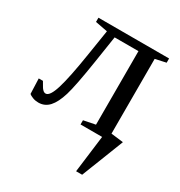

<svg xmlns="http://www.w3.org/2000/svg" viewBox="-157 -567 813 869"><g transform="rotate(30 249.5 -133.0)"><path d="M397.9 193.4H366.2L390.6 0H277.8V-22L338.9 -34.2V-418.5H214.4L193.4 -282.2Q171.4 -140.6 156 -90.1Q140.6 -39.6 118.2 -14.9Q95.7 9.8 62.5 9.8Q46.4 9.8 33 4.6Q19.5 -0.5 12.7 -6.3L9.8 -85.9H31.7L46.9 -60.1Q49.8 -54.7 56.4 -48.3Q63 -42 70.8 -42Q92.3 -42 110.6 -101.6Q128.9 -161.1 149.9 -295.4L170.4 -424.8L106.4 -437V-459H475.6V-437L419.9 -424.8V-34.2L483.9 -26.4Z"/></g></svg>

Font: Times New Roman
Style: Regular
Weight: 400
Designer: Steve Matteson
Foundry: Ascender Corporation
Version: Version 2.00.3